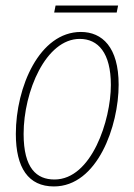

<svg xmlns="http://www.w3.org/2000/svg" viewBox="-20 -661 484 691"><path d="M175 -616H400L405 -641H180ZM174 10C331 10 407 -208 407 -356C407 -491 348 -546 271 -546C122 -546 37 -348 37 -179C37 -57 82 10 174 10ZM176 -15C112 -15 65 -55 65 -179C65 -332 145 -521 267 -521C333 -521 379 -471 379 -355C379 -229 310 -15 176 -15Z"/></svg>

Font: Noto Serif Condensed Thin
Style: Italic
Weight: 100
Width: 3
Italic angle: -12°
Designer: Monotype Design Team
Foundry: Monotype Imaging Inc.
Version: Version 2.013